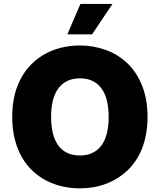

<svg xmlns="http://www.w3.org/2000/svg" viewBox="-20 -975 835 1004"><path d="M397.7 9.9Q351.9 9.9 307.9 0.2Q263.8 -9.6 224.6 -29.5Q185.4 -49.4 152.2 -79.9Q119 -110.4 95 -152Q71 -193.5 57.5 -246.3Q44 -299 44 -363.6Q44 -456 71.4 -525.6Q93 -581 127.5 -620.9Q161.9 -660.9 204.9 -686.8Q247.9 -712.7 297.1 -725Q346.2 -737.2 397.7 -737.2Q467.3 -737.2 531.2 -714.5Q596.6 -691.8 648.8 -641.7Q696.7 -594.1 724.1 -524.5Q751.4 -454.9 751.4 -363.6Q751.4 -317.1 744.3 -276.6Q737.2 -236.2 723.9 -201.5Q710.6 -166.9 691.6 -138Q672.6 -109 648.8 -85.9Q622.2 -60.7 592.7 -42.6Q563.2 -24.5 531.4 -12.8Q499.6 -1.1 465.9 4.4Q432.2 9.9 397.7 9.9ZM397.7 -161.9Q436.1 -161.9 464.5 -176Q492.9 -190 511.5 -216.1Q530.2 -242.2 539.2 -279.5Q548.3 -316.8 548.3 -363.6Q548.3 -410.5 539.2 -447.8Q530.2 -485.1 511.5 -511.2Q492.9 -537.3 464.7 -551.3Q436.4 -565.3 397.7 -565.3Q359.4 -565.3 331 -551.3Q302.6 -537.3 283.9 -511.2Q265.3 -485.1 256.2 -447.8Q247.2 -410.5 247.2 -363.6Q247.2 -316.8 256.2 -279.3Q265.3 -241.8 283.9 -215.7Q302.6 -189.6 330.8 -175.8Q359 -161.9 397.7 -161.9ZM461.6 -795.5H332.4L400.6 -954.5H568.2Z"/></svg>

Font: Linik Sans Black
Style: Regular
Weight: 900
Designer: Fonts by Rasmus Andersson / Changes by Cristiano Sobral with parts from Marc Monis
Foundry: rsms
Version: Version 3.020; ttfautohint (v1.6)